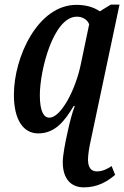

<svg xmlns="http://www.w3.org/2000/svg" viewBox="-20 -566 536 829"><path d="M342 243C400 243 442 219 477 189L462 151C443 164 422 174 398 174C374 174 360 158 360 123C360 102 365 71 373 35L496 -546H458L411 -517C382 -537 347 -545 310 -545C143 -545 40 -319 40 -157C40 -48 81 10 145 10C219 10 260 -45 298 -108H303C292 -81 282 -42 273 -1C261 52 251 105 251 134C251 207 287 243 342 243ZM193 -58C169 -58 152 -85 152 -155C152 -262 210 -494 312 -494C338 -494 358 -480 365 -461L329 -289C307 -181 244 -58 193 -58Z"/></svg>

Font: Noto Serif Condensed Semi
Style: Italic
Weight: 600
Width: 3
Italic angle: -12°
Designer: Monotype Design Team
Foundry: Monotype Imaging Inc.
Version: Version 1.901